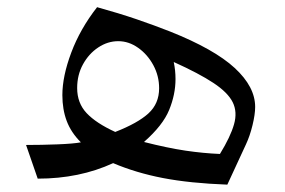

<svg xmlns="http://www.w3.org/2000/svg" viewBox="-20 -495 791 532"><path d="M249 -475.1Q309.1 -458.5 358.4 -441.7Q407.7 -424.8 451.2 -407.7Q573.7 -358.9 630.4 -306.6Q687 -254.4 687 -198.7Q687 -178.2 679.7 -148.2Q672.4 -118.2 661.6 -95.2L609.9 16.6Q505.9 12.7 431.4 -1.7Q356.9 -16.1 293.5 -43Q200.2 0 84.5 0L52.2 -93.3Q94.7 -93.3 138.9 -95Q183.1 -96.7 204.1 -100.6Q176.8 -127.9 164.8 -159.9Q152.8 -191.9 152.8 -231.4Q152.8 -283.7 177.5 -349.4Q202.1 -415 249 -475.1ZM299.3 -129.4Q361.8 -153.8 391.4 -180.9Q420.9 -208 420.9 -250.5Q420.9 -284.7 404.8 -314.5Q388.7 -344.2 362.8 -362.5Q336.9 -380.9 307.6 -380.9Q278.3 -380.9 252.2 -363.5Q226.1 -346.2 210 -316.9Q193.8 -287.6 193.8 -251Q193.8 -209.5 220 -181.6Q246.1 -153.8 299.3 -129.4ZM378.9 -101.6Q444.3 -85 493.9 -77.6Q543.5 -70.3 589.4 -68.4Q618.7 -116.2 628.4 -150.4Q638.2 -184.6 624.8 -211.7Q611.3 -238.8 571.5 -265.1Q531.7 -291.5 461.4 -323.2Q463.9 -311 465.1 -299.6Q466.3 -288.1 466.3 -275.9Q466.3 -233.4 448.7 -190.4Q431.2 -147.5 378.9 -101.6Z"/></svg>

Font: Pinar DS2-Regular
Style: Regular
Weight: 400
Designer: Amin Abedi
Version: Version 2.000